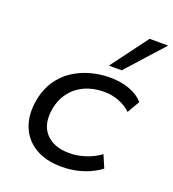

<svg xmlns="http://www.w3.org/2000/svg" viewBox="-139 -866 886 982"><g transform="rotate(20 304.0 -375.5)"><path d="M306 9Q220 9 161.5 -26.5Q103 -62 79 -125.5Q55 -189 71 -273Q83 -332 112.5 -375.5Q142 -419 184.5 -447.5Q227 -476 279 -490.5Q331 -505 387 -505Q445 -505 492.5 -487.5Q540 -470 568 -438L529 -370Q501 -397 462.5 -411.5Q424 -426 384 -426Q343 -426 307.5 -416Q272 -406 242.5 -385Q213 -364 192.5 -332.5Q172 -301 163 -258Q146 -169 190 -119.5Q234 -70 320 -70Q363 -70 407.5 -84.5Q452 -99 487 -125L516 -57Q490 -37 456.5 -22Q423 -7 385.5 1Q348 9 306 9ZM358 -560 507 -760H608L428 -560Z"/></g></svg>

Font: Nunito Sans 7pt SemiExpanded
Style: Italic
Weight: 400
Width: 6
Italic angle: -9°
Designer: Vernon Adams
Foundry: Vernon Adams
Version: Version 3.101;gftools[0.9.27]